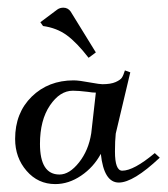

<svg xmlns="http://www.w3.org/2000/svg" viewBox="-20 -460 428 490"><path d="M83 -403.3 126 -435.5Q132.8 -440.4 141.6 -440.4Q153.3 -440.4 160.2 -430.7L224.6 -326.2L206.1 -312.5Q175.8 -351.6 150.4 -370.1Q125 -388.7 89.8 -393.6ZM82 -92.8Q82 -14.6 131.8 -14.6Q157.2 -14.6 181.6 -45.4Q206.1 -76.2 212.9 -120.1L224.6 -223.6Q215.8 -223.6 204.1 -225.6Q180.7 -228.5 166 -228.5Q132.8 -228.5 107.4 -190.9Q82 -153.3 82 -92.8ZM18.6 -105.5Q18.6 -171.9 61 -213.4Q103.5 -254.9 168 -254.9Q181.6 -254.9 212.9 -249Q234.4 -245.1 241.2 -245.1Q262.7 -245.1 274.9 -250.5Q287.1 -255.9 291 -261.7Q294.9 -267.6 298.8 -280.3L312.5 -275.4L275.4 -119.1Q273.4 -100.6 273.4 -73.2Q273.4 -24.4 292 -24.4Q321.3 -24.4 375 -69.3L387.7 -57.6Q320.3 5.9 283.2 5.9Q245.1 5.9 237.3 -67.4Q218.8 -33.2 187 -11.7Q155.3 9.8 121.1 9.8Q77.1 9.8 47.9 -23.9Q18.6 -57.6 18.6 -105.5Z"/></svg>

Font: Kleymisska
Style: Regular
Weight: 500
Italic angle: -8°
Designer: gluk
Foundry: gluk
Version: Version 0.298